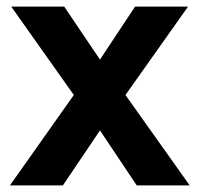

<svg xmlns="http://www.w3.org/2000/svg" viewBox="-20 -560 603 580"><path d="M10 0H170L282 -166L393 0H553L359 -273L548 -540H388L282 -380L174 -540H14L203 -273Z"/></svg>

Font: Eudonet ExtraBold
Style: Regular
Weight: 800
Designer: Mikhail Sharanda
Foundry: Mikhail Sharanda
Version: Version 4.503;Glyphs 3.1.2 (3151)